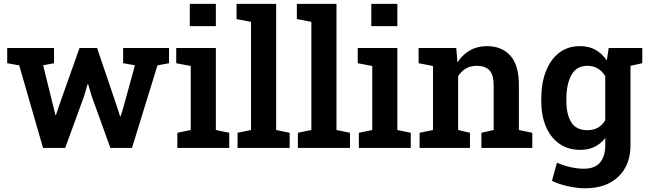

<svg xmlns="http://www.w3.org/2000/svg" viewBox="-20 -782 3429 1015"><path d="M207.5 0 81.5 -436.5 18.1 -447.8V-528.3H265.6V-447.8L208 -437L261.7 -219.7L272.9 -174.3H275.9L291 -219.7L400.4 -528.3H493.2L599.1 -216.3L614.7 -167H617.7L632.8 -216.3L693.4 -437L630.9 -447.8V-528.3H873.5V-447.8L812.5 -436.5L677.7 0H563.5L464.8 -273.4L445.8 -337.4L442.9 -336.9L424.3 -272.9L324.7 0Z M917.5 0V-80.1L988.3 -94.7V-433.1L911.6 -447.8V-528.3H1121.1V-94.7L1191.9 -80.1V0ZM983.4 -644V-761.7H1121.1V-644Z M1235.8 0V-80.1L1307.1 -94.7V-666.5L1230.5 -681.2V-761.7H1439.9V-94.7L1511.2 -80.1V0Z M1554.7 0V-80.1L1626 -94.7V-666.5L1549.3 -681.2V-761.7H1758.8V-94.7L1830.1 -80.1V0Z M1877 0V-80.1L1947.8 -94.7V-433.1L1871.1 -447.8V-528.3H2080.6V-94.7L2151.4 -80.1V0ZM1942.9 -644V-761.7H2080.6V-644Z M2198.2 0V-80.1L2269 -94.7V-433.1L2192.9 -447.8V-528.3H2392.1L2398.4 -452.1Q2424.8 -493.2 2464.1 -515.6Q2503.4 -538.1 2553.2 -538.1Q2632.8 -538.1 2678 -487.8Q2723.1 -437.5 2723.1 -331.1V-94.7L2793.9 -80.1V0H2524.9V-80.1L2589.8 -94.7V-330.1Q2589.8 -386.7 2567.4 -410.4Q2544.9 -434.1 2500.5 -434.1Q2467.8 -434.1 2442.9 -419.7Q2418 -405.3 2401.9 -378.9V-94.7L2464.4 -80.1V0Z M3072.3 213.4Q3032.7 213.4 2983.9 202.9Q2935.1 192.4 2897.9 173.8L2924.3 78.1Q2956.5 92.8 2994.6 101.3Q3032.7 109.9 3065.9 109.9Q3125 109.9 3152.3 77.1Q3179.7 44.4 3179.7 -14.2V-52.2Q3130.4 10.3 3047.9 10.3Q2983.4 10.3 2937 -22.2Q2890.6 -54.7 2866 -112.8Q2841.3 -170.9 2841.3 -248.5V-258.8Q2841.3 -342.3 2866 -405.3Q2890.6 -468.3 2936.3 -503.2Q2981.9 -538.1 3045.9 -538.1Q3093.8 -538.1 3128.7 -518.3Q3163.6 -498.5 3188 -461.9L3197.8 -528.3H3375.5V-447.8L3313 -434.1V-13.7Q3313 90.3 3249 151.9Q3185.1 213.4 3072.3 213.4ZM3085 -93.8Q3148.9 -93.8 3179.7 -146.5V-378.9Q3165 -404.8 3141.1 -419.4Q3117.2 -434.1 3085.4 -434.1Q3027.3 -434.1 3000.7 -385.3Q2974.1 -336.4 2974.1 -258.8V-248.5Q2974.1 -176.8 3000.2 -135.3Q3026.4 -93.8 3085 -93.8Z"/></svg>

Font: Roboto Slab SemiBold
Style: Regular
Weight: 600
Designer: Google
Version: Version 2.001; ttfautohint (v1.8.3)